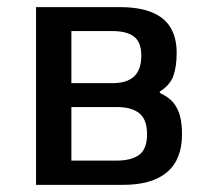

<svg xmlns="http://www.w3.org/2000/svg" viewBox="-20 -518 588 538"><path d="M81 0V-498H316Q370 -498 405.5 -483.5Q441 -469 458 -440.5Q475 -412 475 -370Q475 -330 465.5 -304.5Q456 -279 427 -261L429 -257Q453 -246 466 -230Q479 -214 484.5 -192.5Q490 -171 490 -142Q490 -71 448 -35.5Q406 0 325 0ZM180 -68H306Q349 -68 370.5 -84.5Q392 -101 392 -142Q392 -183 370.5 -200.5Q349 -218 308 -218H180ZM180 -285H295Q336 -285 356 -304Q376 -323 376 -362Q376 -399 356 -415Q336 -431 294 -431H180Z"/></svg>

Font: Nunito Sans 7pt Condensed SemiBold
Style: Regular
Weight: 600
Width: 3
Designer: Vernon Adams
Foundry: Vernon Adams
Version: Version 3.101;gftools[0.9.27]